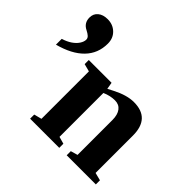

<svg xmlns="http://www.w3.org/2000/svg" viewBox="-167 -878 1062 1062"><g transform="rotate(45 364.5 -346.5)"><path d="M379.9 -418.9 413.1 -436Q481.4 -471.2 536.1 -471.2Q663.1 -471.2 663.1 -335.9V-43.9L709 -32.2V0H481V-32.2L522 -43.9V-316.9Q522 -357.9 504.6 -380.9Q487.3 -403.8 455.1 -403.8Q418 -403.8 380.9 -387.2V-43.9L422.9 -32.2V0H194.8V-32.2L239.7 -43.9V-415L194.8 -426.8V-459H373ZM205.6 -597.7Q205.6 -521 154.8 -468.8Q104 -416.5 6.3 -390.6V-436Q37.1 -445.3 59.3 -460.4Q81.5 -475.6 93.5 -494.1Q105.5 -512.7 105.5 -528.8Q105.5 -540.5 96.2 -549.3Q86.9 -558.1 68.4 -567.4Q31.2 -585.9 31.2 -627.9Q31.2 -657.7 52.5 -675.3Q73.7 -692.9 109.4 -692.9Q150.4 -692.9 178 -666.5Q205.6 -640.1 205.6 -597.7Z"/></g></svg>

Font: Liberation Serif
Style: Bold
Weight: 700
Designer: Steve Matteson
Foundry: Ascender Corporation
Version: Version 2.1.5